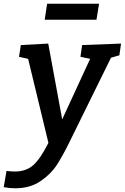

<svg xmlns="http://www.w3.org/2000/svg" viewBox="-75 -770 670 1031"><path d="M575 -536 566 -473 521 -460 295 -1Q261 68 229.5 116.5Q198 165 142 203Q86 241 7 241Q-24 241 -55 235L-40 148Q-15 151 5 151Q66 151 104.5 116Q143 81 185 -3L76 -454L27 -465L37 -528L184 -536L259 -129L409 -454L357 -465L366 -528ZM178 -750H457L443 -664H165Z"/></svg>

Font: Bitter Pro SemiBold
Style: Italic
Weight: 600
Italic angle: -9°
Designer: Sol Matas, and Bitter project Authors
Foundry: Sol Matas
Version: Version 1.010